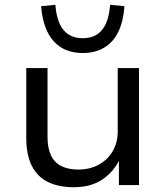

<svg xmlns="http://www.w3.org/2000/svg" viewBox="-20 -775 695 804"><path d="M289 9Q226 9 181.5 -12.5Q137 -34 113.5 -80Q90 -126 90 -198V-490H179V-202Q179 -156 193 -125.5Q207 -95 236 -80Q265 -65 308 -65Q357 -65 394.5 -86Q432 -107 452.5 -143Q473 -179 473 -224V-490H562V0H478V-111H483Q456 -55 408 -23Q360 9 289 9ZM327 -553Q274 -553 236.5 -576Q199 -599 178 -643Q157 -687 152 -749L212 -755Q217 -685 245.5 -650Q274 -615 327 -615Q379 -615 407.5 -650Q436 -685 441 -755L501 -749Q497 -687 476 -643Q455 -599 417 -576Q379 -553 327 -553Z"/></svg>

Font: Nunito Sans 10pt SemiExpanded
Style: Regular
Weight: 400
Width: 6
Designer: Vernon Adams
Foundry: Vernon Adams
Version: Version 3.101;gftools[0.9.27]